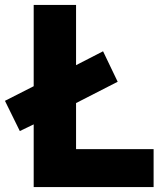

<svg xmlns="http://www.w3.org/2000/svg" viewBox="-48 -734 640 775"><path d="M259 -471 368 -527 427 -404 259 -318V-132H572V21H88V-232L32 -205L-28 -327L88 -386V-714H259Z"/></svg>

Font: Repo
Style: ExtraBold
Weight: 800
Designer: Stefan Peev
Foundry: Context Ltd
Version: Version 001.000